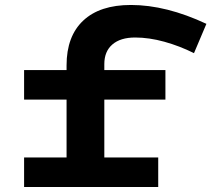

<svg xmlns="http://www.w3.org/2000/svg" viewBox="-20 -753 851 773"><path d="M400 -495V-471H646V-352H400V-119H617V0H77V-119H248V-352H77V-471H248V-490Q248 -607 315 -670Q382 -733 507 -733Q649 -733 811 -657L761 -539Q703 -568 641.5 -585Q580 -602 524 -602Q465 -602 432.5 -574Q400 -546 400 -495Z"/></svg>

Font: BioRhyme Expanded ExtraBold
Style: Regular
Weight: 800
Width: 7
Designer: Aoife Mooney
Foundry: Aoife Mooney Type
Version: Version 1.001